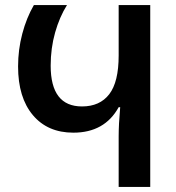

<svg xmlns="http://www.w3.org/2000/svg" viewBox="-20 -734 693 754"><path d="M446 0H570V-714H446V-516Q446 -412 409 -364Q372 -316 302 -316Q179 -316 179 -476Q179 -545 196.5 -606.5Q214 -668 243 -714H113Q84 -664 67.5 -601.5Q51 -539 51 -473Q51 -351 109 -282Q167 -213 268 -213Q391 -213 446 -313H452Q446 -246 446 -198Z"/></svg>

Font: Noto Sans Georgian SemiCondensed Semi
Style: Regular
Weight: 600
Width: 4
Designer: Monotype Design Team
Foundry: Monotype Imaging Inc.
Version: Version 1.901